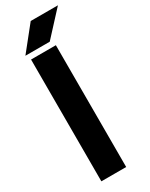

<svg xmlns="http://www.w3.org/2000/svg" viewBox="-229 -937 770 983"><g transform="rotate(-30 155.5 -446.0)"><path d="M53.3 -720H200V0H53.3ZM150.4 -891.7H311.3L181.8 -751.2H37.9Z"/></g></svg>

Font: Oak Sans Light
Style: Regular
Weight: 400
Designer: Erik Kennedy, Walven
Foundry: Erik Kennedy, Walven
Version: Version 1.100;Glyphs 3.1.2 (3151)